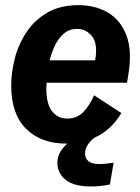

<svg xmlns="http://www.w3.org/2000/svg" viewBox="-20 -532 532 728"><path d="M230.8 12.5Q135.8 12.5 79.2 -43.3Q22.5 -99.2 22.5 -207.5Q22.5 -257.5 36.2 -310.8Q50 -364.2 80.4 -410Q110.8 -455.8 159.6 -484.2Q208.3 -512.5 277.5 -512.5Q340.8 -512.5 388.8 -484.6Q436.7 -456.7 459.2 -398.3Q481.7 -340 466.7 -249.2L461.7 -218.3H156.7Q155.8 -206.7 155.8 -195.8Q155.8 -137.5 177.5 -110Q199.2 -82.5 235 -82.5Q273.3 -82.5 297.5 -108.8Q321.7 -135 336.7 -170.8L440 -103.3Q422.5 -73.3 396.7 -48.8Q370.8 -24.2 336.7 -9.2Q320.8 4.2 311.7 18.8Q302.5 33.3 302.5 50Q302.5 68.3 315.4 79.2Q328.3 90 356.7 90Q370 90 384.6 88.3Q399.2 86.7 410.8 85L396.7 167.5Q380.8 170.8 362.1 172.9Q343.3 175 324.2 175Q260 175 228.8 149.6Q197.5 124.2 197.5 85.8Q197.5 65.8 206.2 48.3Q215 30.8 235 12.5ZM272.5 -422.5Q243.3 -422.5 222.9 -405.4Q202.5 -388.3 189.2 -361.2Q175.8 -334.2 168.3 -303.3H340.8Q351.7 -365.8 329.2 -394.2Q306.7 -422.5 272.5 -422.5Z"/></svg>

Font: Familjen Grotesk GF
Style: Bold Italic
Weight: 700
Designer: Anders Wikstroem, Jonas Baeckman, Matilda Gysing, Kristian Moeller
Foundry: Familjen STHML AB
Version: Version 2.000; Beta; Release 4; Build 6